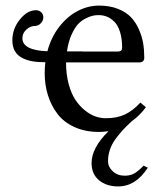

<svg xmlns="http://www.w3.org/2000/svg" viewBox="-20 -462 582 690"><path d="M511.2 140.6Q467.8 208 404.8 208Q362.8 208 335.9 185.8Q309.1 163.6 309.1 124Q309.1 69.3 370.1 9.3Q353 12.2 335.9 12.2Q286.1 12.2 247.6 -5.4Q209 -22.9 186.3 -53Q163.6 -83 152.1 -120.1Q140.6 -157.2 140.6 -199.2Q140.6 -219.2 143.1 -238.3Q116.2 -238.3 95.7 -241.9Q75.2 -245.6 58.6 -254.4Q42 -263.2 33.2 -278.8Q24.4 -294.4 24.4 -316.9Q24.4 -358.4 51.3 -391.8Q78.1 -425.3 109.4 -425.3Q120.1 -425.3 127.9 -418.2Q135.7 -411.1 135.7 -399.4Q135.7 -388.2 126.7 -378.4Q117.7 -368.7 105 -368.7Q88.9 -368.7 74.7 -355.7Q60.5 -342.8 60.5 -324.7Q60.5 -281.2 150.4 -277.8Q163.6 -328.1 193.1 -366Q222.7 -403.8 259.8 -422.9Q296.9 -441.9 335.9 -441.9Q374 -441.9 403.3 -430.4Q432.6 -418.9 450.2 -400.6Q467.8 -382.3 479 -356.9Q490.2 -331.5 494.4 -306.9Q498.5 -282.2 498.5 -254.9Q498.5 -237.8 480.5 -237.8H217.3Q217.3 -194.8 226.8 -159.9Q236.3 -125 251.2 -102.8Q266.1 -80.6 285.4 -65.2Q304.7 -49.8 323.2 -43.5Q341.8 -37.1 359.9 -37.1Q399.9 -37.1 428.7 -50.5Q457.5 -64 484.4 -93.3L504.4 -76.7Q482.4 -46.9 453.1 -25.9Q434.6 -8.8 421.9 4.9Q409.2 18.6 395.5 37.1Q381.8 55.7 375 75.9Q368.2 96.2 368.2 117.7Q368.2 137.7 385.3 153.6Q402.3 169.4 428.2 169.4Q448.7 169.4 462.9 161.1Q477.1 152.8 496.1 133.3ZM220.7 -277.3H276.4V-276.9H404.3Q418.9 -276.9 418.9 -290.5Q418.9 -323.7 411.1 -347.9Q403.3 -372.1 390.4 -384.5Q377.4 -397 363.8 -402.3Q350.1 -407.7 335 -407.7Q325.7 -407.7 315.7 -406Q305.7 -404.3 289.8 -396.7Q273.9 -389.2 261.2 -376Q248.5 -362.8 237.1 -337.4Q225.6 -312 220.7 -277.3Z"/></svg>

Font: Libertinage
Style: l
Weight: 400
Designer: OSP
Foundry: OSP
Version: Version 1.0; 2008; OFL relea